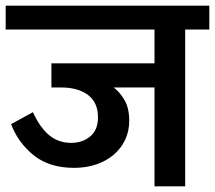

<svg xmlns="http://www.w3.org/2000/svg" viewBox="-30 -656 757 676"><path d="M370 -348Q389 -335 407 -306Q425 -277 425 -231Q425 -194 410.5 -163.5Q396 -133 370 -111Q344 -89 308.5 -77Q273 -65 231 -65Q144 -65 89 -109Q34 -153 9 -219L86 -261Q110 -208 142.5 -180.5Q175 -153 221 -153Q260 -153 287.5 -175.5Q315 -198 315 -243Q315 -295 280 -321.5Q245 -348 186 -348H151V-433H514V-552H-10V-636H707V-552H622V0H514V-348Z"/></svg>

Font: Mukta SemiBold
Style: Regular
Weight: 600
Designer: Girish Dalvi and Yashodeep Gholap
Foundry: Ek Type
Version: Version 2.538;PS 1.002;hotconv 16.6.51;makeotf.lib2.5.65220;